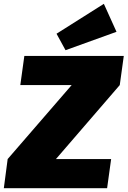

<svg xmlns="http://www.w3.org/2000/svg" viewBox="-31 -982 666 1002"><path d="M311 -720 264 -806 511 -962 577 -816ZM594 -538 261 -152H549L528 0H-11L9 -152L343 -538H75L96 -690H615Z"/></svg>

Font: Exo 2.0 Black
Style: Italic
Weight: 900
Italic angle: -8°
Designer: Natanael Gama
Version: Version 1.001;PS 001.001;hotconv 1.0.70;makeotf.lib2.5.58329